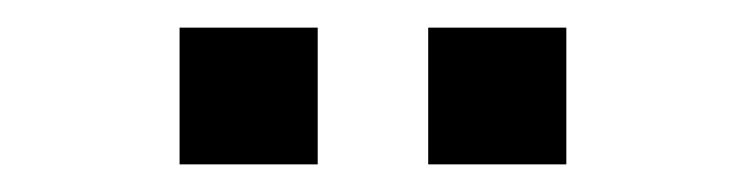

<svg xmlns="http://www.w3.org/2000/svg" viewBox="-20 -723 540 139"><path d="M290 -604V-703H390V-604ZM110 -604V-703H210V-604Z"/></svg>

Font: Nunito Sans 12pt ExtraLight 12pt SemiBold
Style: Regular
Weight: 600
Version: Version 3.101;gftools[0.9.27]